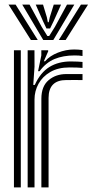

<svg xmlns="http://www.w3.org/2000/svg" viewBox="-20 -820 405 840"><path d="M146.5 -508.5 160.8 -577.5V-600H190.5L191 -596L171.8 -552H177.2Q198 -575.8 233.1 -589.6Q268.2 -603.5 304.2 -603.5Q321.8 -603.5 341 -601V-575Q327.5 -577.5 306.5 -577.5Q256.5 -577.5 218.8 -561.9Q181 -546.2 153.2 -508.5ZM101 0V-600H130.8L131 -528L125.5 -448.5H132.2Q157 -503 196.4 -527.1Q235.8 -551.2 290 -551.2Q304.5 -551.2 319.8 -550.5Q335 -549.8 341 -549V-523Q333.5 -523.8 316.6 -524.4Q299.8 -525 284.2 -525Q234.5 -525 200.2 -505.1Q166 -485.2 148.5 -453.4Q131 -421.5 131 -385.2V0ZM41 0V-600H71V0ZM161 0V-388Q161 -442.5 192.6 -469.2Q224.2 -496 270.2 -496H341V-469.8Q325 -470 305.8 -469.9Q286.5 -469.8 270.2 -469.8Q192.5 -469.8 192.5 -391.2V0ZM17.2 -800H48.2L145.2 -645H115.2ZM77.2 -800H109.2L162 -703.2L187.2 -662.5H195.2L220.5 -703L273.2 -800H305.2L213.2 -645H169.2ZM136.2 -800H168.2L185 -744.5L189.2 -722.8H193.2L197.8 -744.5L215.2 -800H247.2L215 -728.2L199.2 -695.5H183.2L167.8 -728.2ZM334.2 -800H365.2L267.2 -645H237.2Z"/></svg>

Font: Big Shoulders Inline Display Black
Style: Regular
Weight: 900
Designer: Patric King
Foundry: XO Type Co
Version: Version 1.000